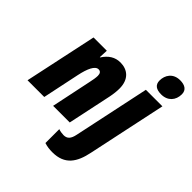

<svg xmlns="http://www.w3.org/2000/svg" viewBox="-268 -958 1380 1380"><g transform="rotate(45 422.0 -268.0)"><path d="M745 -607C811 -607 850 -652 850 -713C850 -757 818 -776 770 -776C699 -776 666 -724 666 -670C666 -626 695 -607 745 -607ZM-6 0H164L223 -281C240 -362 265 -417 300 -417C319 -417 329 -404 329 -380C329 -361 324 -332 318 -306L254 0H423L494 -335C501 -370 504 -400 504 -425C504 -520 448 -563 376 -563C322 -563 280 -536 247 -485H244L247 -553H112ZM486 240C612 240 661 163 685 45L812 -553H644L521 27C511 76 492 96 456 96C442 96 420 93 404 87V228C430 237 459 240 486 240Z"/></g></svg>

Font: Noto Sans Condensed Black
Style: Italic
Weight: 900
Width: 3
Italic angle: -12°
Designer: Monotype Design Team
Foundry: Monotype Imaging Inc.
Version: Version 2.013